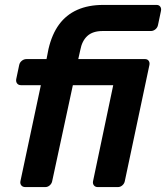

<svg xmlns="http://www.w3.org/2000/svg" viewBox="-20 -760 675 780"><path d="M83 0Q72 0 66.5 -7Q61 -14 63 -24L146 -414H65Q55 -414 49.5 -421Q44 -428 46 -439L58 -496Q60 -506 68.5 -513Q77 -520 88 -520H169L177 -561Q191 -621 220 -660.5Q249 -700 294 -720Q339 -740 399 -740H616Q626 -740 631 -733Q636 -726 634 -716L622 -659Q620 -648 611.5 -641Q603 -634 593 -634H397Q357 -634 335 -614Q313 -594 306 -556L298 -520H569Q579 -520 584 -513Q589 -506 587 -496L487 -24Q485 -14 477 -7Q469 0 459 0H377Q367 0 361.5 -7Q356 -14 358 -24L440 -414H276L192 -24Q190 -14 182 -7Q174 0 164 0Z"/></svg>

Font: Rubik Medium
Style: Italic
Weight: 500
Italic angle: -12°
Designer: Hubert and Fischer
Foundry: Hubert and Fischer
Version: Version 2.300;gftools[0.9.30]